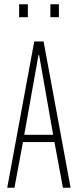

<svg xmlns="http://www.w3.org/2000/svg" viewBox="-20 -883 367 903"><path d="M14 0 141 -688H185L312 0H276L236 -215H88L48 0ZM94 -249H230L164 -624H161ZM70 -802V-863H111V-802ZM217 -802V-863H257V-802Z"/></svg>

Font: Saira Ultra Condensed Thin
Style: Regular
Weight: 100
Width: 1
Designer: Hector Gatti with collaboration of the Omnibus-Type team
Foundry: Omnibus-Type
Version: Version 1.001; ttfautohint (v1.8)